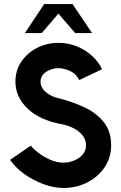

<svg xmlns="http://www.w3.org/2000/svg" viewBox="-20 -919 601 952"><path d="M295 13Q246.5 13 194.8 -6.2Q143 -25.5 99.2 -57.2Q55.5 -89 30 -126.5L133 -197Q144.5 -181 170.2 -161.2Q196 -141.5 229 -127Q262 -112.5 294.5 -112.5Q321.5 -112.5 347.2 -123Q373 -133.5 389.8 -152.5Q406.5 -171.5 406.5 -198.5Q406.5 -237 372 -265.2Q337.5 -293.5 287.5 -303Q176.5 -323 116.5 -380.8Q56.5 -438.5 56.5 -514Q56.5 -570.5 86.2 -614Q116 -657.5 164.5 -682Q213 -706.5 269.5 -706.5Q319 -706.5 362 -688.8Q405 -671 437.2 -641.2Q469.5 -611.5 486 -575.5L372.5 -522Q358.5 -552.5 327.8 -566.8Q297 -581 269 -581Q237 -581 209 -562.8Q181 -544.5 181 -514Q181 -484.5 207.2 -462.5Q233.5 -440.5 266 -433Q341.5 -414.5 401.5 -385.5Q461.5 -356.5 496.2 -311.2Q531 -266 531 -199.5Q531 -137 498.2 -89Q465.5 -41 412 -14Q358.5 13 295 13ZM339.5 -899 436.5 -755H353L269.5 -851.5L187 -755H103.5L199 -899Z"/></svg>

Font: Urbanist
Style: Bold
Weight: 700
Designer: Corey Hu
Foundry: Corey Hu
Version: Version 1.330; ttfautohint (v1.8.4.7-5d5b)